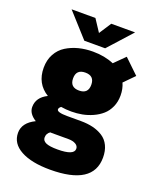

<svg xmlns="http://www.w3.org/2000/svg" viewBox="-162 -792 893 1087"><g transform="rotate(20 285.0 -248.5)"><path d="M460.5 -695.5 332 -553H206.5L78 -695.5H221.5L269.5 -622.5L317 -695.5ZM274.5 -151Q241 -151 211.5 -156Q199 -146.5 199 -137Q199 -119 262 -119H343.5Q384 -119 417 -111Q450 -103 476.8 -85.8Q503.5 -68.5 518 -38.2Q532.5 -8 532.5 33Q532.5 199.5 273 199.5Q161 199.5 96.5 164.2Q32 129 32 64.5Q32 4 104 -31Q57.5 -60 57.5 -100Q57.5 -158 119.5 -188.5Q42.5 -235.5 42.5 -331Q42.5 -378 62.2 -414Q82 -450 115.5 -470.8Q149 -491.5 189 -501.8Q229 -512 274.5 -512Q345.5 -512 401 -488L463.5 -550L551 -466L490.5 -404.5Q505.5 -371.5 505.5 -331Q505.5 -293 491.5 -262Q477.5 -231 454.5 -210.8Q431.5 -190.5 401 -176.8Q370.5 -163 338.8 -157Q307 -151 274.5 -151ZM274.5 -277.5Q329 -277.5 329 -331.5Q329 -385.5 274.5 -385.5Q219.5 -385.5 219.5 -331.5Q219.5 -277.5 274.5 -277.5ZM182.5 38.5Q182.5 58 204 67.8Q225.5 77.5 274 77.5Q373 77.5 373 38Q373 20.5 356 10.8Q339 1 312 1H211.5Q206 1 203 0.5Q182.5 13.5 182.5 38.5Z"/></g></svg>

Font: League Mono Narrow ExtraBold
Style: Regular
Weight: 800
Width: 3
Designer: Tyler Finck
Foundry: The League of Moveable Type / Tyler Finck
Version: Version 2.210